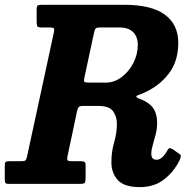

<svg xmlns="http://www.w3.org/2000/svg" viewBox="-61 -770 808 804"><path d="M691 -99Q667.5 -51 626.2 -18.8Q585 13.5 524.5 13.5Q459.5 13.5 432.5 -15.8Q405.5 -45 405.5 -91Q405.5 -135 417 -174Q428.5 -213 428.5 -252Q428.5 -280.5 413 -303.5Q397.5 -326.5 349.5 -326.5H287.5Q274 -326.5 269.2 -322.2Q264.5 -318 262 -306L221.5 -115Q219 -103.5 221.5 -99.2Q224 -95 239 -95H277.5Q288.5 -95 293 -92Q297.5 -89 297.5 -77.5V-26Q297.5 -10 294.2 -5Q291 0 275.5 0H-23.5Q-34.5 0 -37.8 -3.2Q-41 -6.5 -41 -17.5V-75.5Q-41 -88 -37.8 -91.5Q-34.5 -95 -22 -95H27.5Q44 -95 47 -99.8Q50 -104.5 53 -118L164.5 -634Q167.5 -647.5 164.5 -651.2Q161.5 -655 146 -655H113.5Q99.5 -655 96 -659.2Q92.5 -663.5 92.5 -678V-731.5Q92.5 -744.5 97.2 -747.2Q102 -750 115.5 -750H458.5Q573.5 -750 629.5 -708.5Q685.5 -667 685.5 -591Q685.5 -513 645.2 -461Q605 -409 541 -381Q526.5 -374.5 518.2 -372Q510 -369.5 510 -365.5Q510 -361.5 517.2 -359Q524.5 -356.5 539 -350Q570.5 -335 583.8 -312.2Q597 -289.5 597 -255Q597 -231 590.8 -206.8Q584.5 -182.5 578.5 -161.8Q572.5 -141 572.5 -126.5Q572.5 -101 595 -101Q618 -101 639.5 -139.5Q644.5 -148.5 648.5 -149.5Q652.5 -150.5 662.5 -145L686.5 -128Q696 -122.5 696.2 -116.8Q696.5 -111 691 -99ZM313 -424H382Q417 -424 447.5 -446.5Q478 -469 497 -505.5Q516 -542 516 -583Q516 -615 497 -635Q478 -655 438 -655H357.5Q343.5 -655 339.8 -651Q336 -647 333 -634L292.5 -445.5Q289 -430 292.8 -427Q296.5 -424 313 -424Z"/></svg>

Font: Besley* Narrow
Style: Bold Italic
Weight: 700
Width: 4
Italic angle: -13°
Designer: Owen Earl
Foundry: indestructible type*
Version: Version 3.000; ttfautohint (v1.8.3)